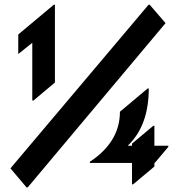

<svg xmlns="http://www.w3.org/2000/svg" viewBox="-20 -777 760 816"><path d="M208.5 -756.8H213.4V-426.3L122.1 -349.6H117.2V-595.2L57.6 -547.4V-630.4ZM97.7 19.5H92.8L24.4 -61.5L611.3 -756.8H616.2L683.6 -678.7ZM541 6.3V-84.5H361.8V-89.4Q489.7 -173.8 489.7 -302.2L607.4 -400.9H612.3Q612.3 -242.7 522.9 -157.7H541V-166.5L631.3 -242.2H636.2V-157.7H695.3V-152.8L637.7 -84.5H636.2V-69.3L545.9 6.3Z"/></svg>

Font: Gothica
Style: Bold
Weight: 700
Designer: Wojciech Kalinowski "wmk69" (wmk69@o2.pl)
Foundry: Wojciech Kalinowski "wmk69" (wmk69@o2.pl)
Version: Version 2.1.0; 2021-05-14